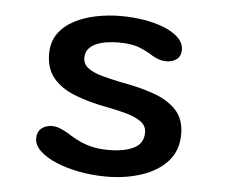

<svg xmlns="http://www.w3.org/2000/svg" viewBox="-42 -536 703 593"><g transform="rotate(5 309.5 -239.0)"><path d="M307.5 10.5Q265.5 10.5 225 3Q184.5 -4.5 152.2 -18Q120 -31.5 101 -49.5Q82 -67.5 82 -88.5Q82 -108.5 95 -119.5Q108 -130.5 128.5 -130.5Q139 -130.5 150 -126.5Q161 -122.5 175 -114.5Q190.5 -104.5 209 -94.8Q227.5 -85 251.5 -78.5Q275.5 -72 307.5 -72Q356.5 -72 386 -86.8Q415.5 -101.5 415.5 -135.5Q415.5 -155.5 399.2 -168Q383 -180.5 354.2 -188.8Q325.5 -197 288 -204Q234.5 -214 191.5 -230.8Q148.5 -247.5 123.8 -276.5Q99 -305.5 99 -352Q99 -389 117.2 -414.8Q135.5 -440.5 166 -456.5Q196.5 -472.5 234 -480Q271.5 -487.5 309.5 -487.5Q346.5 -487.5 381.8 -481.8Q417 -476 445 -464.8Q473 -453.5 489.8 -437Q506.5 -420.5 506.5 -399.5Q506.5 -380.5 493.8 -370.5Q481 -360.5 461.5 -360.5Q449.5 -360.5 439.5 -363.8Q429.5 -367 418 -373.5Q403.5 -383.5 378 -394.5Q352.5 -405.5 311 -405.5Q294.5 -405.5 276.8 -403.2Q259 -401 243.2 -394.8Q227.5 -388.5 218 -377.5Q208.5 -366.5 208.5 -349.5Q208.5 -330 224.2 -318Q240 -306 267.5 -298.2Q295 -290.5 330 -283.5Q384.5 -274 429.2 -258.5Q474 -243 500.5 -215Q527 -187 527 -140Q527 -88.5 496.5 -55.2Q466 -22 416.2 -5.8Q366.5 10.5 307.5 10.5Z"/></g></svg>

Font: Sono Monospace Medium
Style: Regular
Weight: 500
Designer: Tyler Finck
Foundry: Tyler Finck
Version: Version 2.112